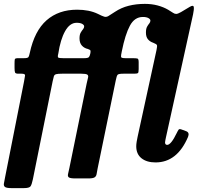

<svg xmlns="http://www.w3.org/2000/svg" viewBox="-34 -820 1020 990"><path d="M286 -440Q264.5 -440 255.5 -437.5Q246.5 -435 243.8 -426.8Q241 -418.5 237.5 -401L135.5 104.5Q130 130.5 123.8 140.2Q117.5 150 88.5 150H27Q0 150 -8 144.2Q-16 138.5 -13.8 126Q-11.5 113.5 -7.5 92.5L90 -400Q94 -421.5 95.2 -430.8Q96.5 -440 77 -440H61Q46.5 -440 43.8 -445.8Q41 -451.5 41 -470V-492.5Q41 -509 42.5 -514.5Q44 -520 59.5 -520H89Q109 -520 112.8 -525.8Q116.5 -531.5 119.5 -547Q144 -661 206.2 -715.5Q268.5 -770 363.5 -770Q426 -770 470.5 -748.5Q493 -737 503.5 -734Q514 -731 524.5 -737Q535 -743 558 -758.5Q591 -780.5 629.5 -790.2Q668 -800 713 -800Q748.5 -800 779 -791.8Q809.5 -783.5 832.5 -770Q849.5 -760 858 -754Q866.5 -748 874.8 -748.2Q883 -748.5 899 -757.5L945 -785Q963.5 -795.5 965.2 -783.8Q967 -772 961.5 -746L821.5 -111Q820.5 -106.5 818.8 -97.8Q817 -89 817 -86Q817 -73 828 -73Q848 -73 877.5 -134.5Q883 -146 886.8 -151.2Q890.5 -156.5 901.5 -152.5L926 -143.5Q944.5 -136.5 935.5 -114Q879.5 17.5 768 17.5Q722.5 17.5 695.5 -4Q668.5 -25.5 668.5 -66Q668.5 -76 670.8 -90Q673 -104 675.5 -114.5L773 -562Q777.5 -582.5 775 -587.8Q772.5 -593 756 -599.5Q739.5 -605 729 -617.2Q718.5 -629.5 718.5 -652Q718.5 -671.5 724.2 -682Q730 -692.5 735.8 -699.2Q741.5 -706 741.5 -714Q741.5 -721 731.2 -726.8Q721 -732.5 702.5 -732.5Q660 -732.5 635.8 -687.5Q611.5 -642.5 594 -555Q589 -532.5 590.2 -526.2Q591.5 -520 613.5 -520H647Q668 -520 674.5 -518.2Q681 -516.5 681 -499.5V-464Q681 -445.5 676.8 -442.8Q672.5 -440 656.5 -440H603Q577.5 -440 572.5 -434.5Q567.5 -429 563 -406L469.5 48Q466 66.5 464 78Q462 89.5 453.2 94.8Q444.5 100 421 100H355.5Q328.5 100 321.2 94.8Q314 89.5 316.8 77.5Q319.5 65.5 324 45L413 -390Q416.5 -408 419.8 -419Q423 -430 416.5 -435Q410 -440 385 -440ZM419 -567.5Q400.5 -571.5 388.2 -585Q376 -598.5 376 -622Q376 -641 382 -651.5Q388 -662 394 -669Q400 -676 400 -684Q400 -691 390 -696.8Q380 -702.5 361 -702.5Q326 -702.5 301.8 -659.5Q277.5 -616.5 266.5 -543Q262 -526.5 266.5 -523.2Q271 -520 292 -520H400Q420 -520 424.8 -526Q429.5 -532 432 -545.5Q433.5 -554 432.5 -558.8Q431.5 -563.5 419 -567.5Z"/></svg>

Font: Besley* Narrow
Style: Bold Italic
Weight: 700
Width: 4
Italic angle: -13°
Designer: Owen Earl
Foundry: indestructible type*
Version: Version 3.000; ttfautohint (v1.8.3)